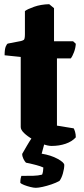

<svg xmlns="http://www.w3.org/2000/svg" viewBox="-20 -697 399 917"><path d="M226 0Q209 0 184.5 -9Q160 -18 135.5 -32Q111 -46 95 -61.5Q79 -77 79 -90V-425L2 -433Q2 -462 7.5 -475Q13 -488 18 -489L80 -501Q88 -503 93.5 -506.5Q99 -510 99 -534V-644Q110 -653 142.5 -664.5Q175 -676 215 -677L238 -658V-500H329L342 -488Q341 -468 333.5 -448Q326 -428 318 -418H252V-97L332 -84Q335 -79 338.5 -67.5Q342 -56 342 -41Q324 -21 293.5 -10.5Q263 0 226 0ZM151 200Q141 200 125 196Q109 192 95 186.5Q81 181 77 176Q77 163 79 154Q81 145 82 143Q116 143 139 142.5Q162 142 181 137Q184 131 185.5 120.5Q187 110 187 103Q175 97 148 90Q121 83 104 80Q98 74 92 62Q86 50 86 38Q95 22 108.5 -1Q122 -24 131 -37H199L179 37Q223 44 255 61.5Q287 79 287 91Q287 108 280.5 131Q274 154 264 167Q248 176 226 183.5Q204 191 183.5 195.5Q163 200 151 200Z"/></svg>

Font: Texturina Black
Style: Regular
Weight: 900
Designer: Guillermo Torres Carreño
Foundry: Omnibus-Type
Version: Version 1.002; ttfautohint (v1.8.3)